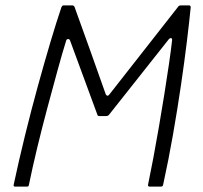

<svg xmlns="http://www.w3.org/2000/svg" viewBox="-20 -693 753 713"><path d="M36 0Q29 0 31 -8Q50 -97 73 -190.5Q96 -284 120.5 -373Q145 -462 167.5 -537.5Q190 -613 208 -666Q210 -670 211.5 -671.5Q213 -673 217 -673H248Q256 -673 258 -664Q286 -587 315 -505.5Q344 -424 373 -342Q376 -338 379 -337.5Q382 -337 386 -342L640 -666Q643 -671 646 -672Q649 -673 653 -673H682Q689 -673 688 -664Q683 -613 674 -539Q665 -465 652 -376.5Q639 -288 622.5 -193.5Q606 -99 586 -8Q585 -3 583 -1.5Q581 0 576 0H536Q528 0 530 -8Q539 -51 549.5 -107Q560 -163 570.5 -224Q581 -285 590.5 -344.5Q600 -404 607.5 -455.5Q615 -507 619 -543Q620 -551 615 -551.5Q610 -552 605 -545L385 -267Q381 -262 374 -262H349Q343 -262 342 -266L240 -543Q238 -548 233 -548Q228 -548 226 -543Q211 -495 193.5 -431Q176 -367 156.5 -294.5Q137 -222 119 -147.5Q101 -73 87 -5Q86 -2 84.5 -1Q83 0 80 0Z"/></svg>

Font: Glory Light
Style: Italic
Weight: 300
Italic angle: -12°
Version: Version 1.011